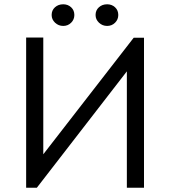

<svg xmlns="http://www.w3.org/2000/svg" viewBox="-20 -876 794 896"><path d="M182 -156 604 -700H652V0H572V-543L152 0H102V-701H182ZM221 -806Q221 -828 236.5 -842Q252 -856 275 -856Q297 -856 312 -842Q327 -828 327 -806Q327 -785 312 -770Q297 -755 275 -755Q253 -755 237 -770Q221 -785 221 -806ZM426 -806Q426 -828 441.5 -842Q457 -856 480 -856Q502 -856 517 -842Q532 -828 532 -806Q532 -785 517 -770Q502 -755 480 -755Q458 -755 442 -770Q426 -785 426 -806Z"/></svg>

Font: Tilda Sans
Style: Regular
Weight: 400
Designer: ParaType Ltd
Foundry: ParaType Ltd
Version: Version 1.002W